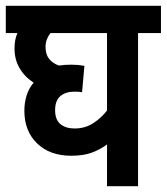

<svg xmlns="http://www.w3.org/2000/svg" viewBox="-20 -642 575 662"><path d="M535 -528H456V0H349V-144Q325 -126 296 -115.5Q267 -105 225 -105Q152 -105 108 -147.5Q64 -190 64 -260Q64 -287 71.5 -312Q79 -337 96 -357Q65 -377 47.5 -407Q30 -437 30 -475Q30 -505 40 -528H0V-622H535ZM170 -262Q170 -229 188.5 -214Q207 -199 237 -199Q273 -199 301 -217Q329 -235 349 -261V-528H154Q146 -518 141.5 -506Q137 -494 137 -480Q137 -455 149 -439.5Q161 -424 183 -416Q203 -419 226 -419Q249 -419 271 -415L263 -324Q254 -326 237 -326Q206 -326 188 -310.5Q170 -295 170 -262Z"/></svg>

Font: Noto Sans Condensed SemiBold
Style: Regular
Weight: 600
Width: 3
Designer: Monotype Design Team
Foundry: Monotype Imaging Inc.
Version: Version 2.013; ttfautohint (v1.8.4.7-5d5b)